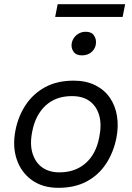

<svg xmlns="http://www.w3.org/2000/svg" viewBox="-20 -892 630 919"><path d="M259 7Q184 7 132.5 -30Q81 -67 60 -129.5Q39 -192 54 -268Q67 -335 102.5 -389Q138 -443 195.5 -474.5Q253 -506 333 -506Q392 -506 436 -484Q480 -462 506 -424Q532 -386 540 -336.5Q548 -287 537 -231Q523 -162 487.5 -108Q452 -54 395 -23.5Q338 7 259 7ZM264 -67Q340 -67 390 -111Q440 -155 455 -235Q467 -293 455.5 -337Q444 -381 411 -406.5Q378 -432 324 -432Q247 -432 198 -386.5Q149 -341 134 -261Q122 -201 136 -157Q150 -113 183 -90Q216 -67 264 -67ZM372 -627Q344 -627 332 -644.5Q320 -662 323 -683Q325 -697 333.5 -710Q342 -723 357 -731.5Q372 -740 391 -740Q418 -740 430 -722Q442 -704 439 -683Q438 -669 429.5 -656Q421 -643 406.5 -635Q392 -627 372 -627ZM244 -811 256 -872H579L567 -811Z"/></svg>

Font: REM Light
Style: Italic
Weight: 300
Italic angle: -11°
Designer: Octavio Pardo
Foundry: Ashler Design
Version: Version 1.005;gftools[0.9.28]